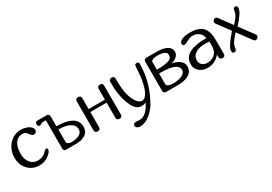

<svg xmlns="http://www.w3.org/2000/svg" viewBox="27 -1360 3450 2431"><g transform="rotate(-30 1752.0 -144.5)"><path d="M396 -43.5Q334 4.9 253.9 4.9Q155.8 4.9 90.8 -63Q25.9 -130.9 25.9 -234.4Q25.9 -349.1 96.2 -427.2Q167 -505.4 271.5 -505.4Q336.4 -505.4 384.3 -477.1Q431.6 -448.7 431.6 -410.2Q431.6 -393.1 418.9 -380.9Q406.2 -368.7 388.7 -368.7Q365.2 -368.7 348.6 -389.2Q327.6 -418.9 320.8 -425.8Q298.8 -449.7 264.6 -449.7Q207.5 -449.7 172.4 -415Q142.6 -385.3 128.9 -333Q118.2 -290.5 118.2 -238.3Q118.2 -159.7 160.2 -108.9Q202.6 -58.6 269.5 -58.6Q298.3 -58.6 330.6 -70.3Q362.3 -82 377.9 -98.1Q387.7 -108.4 399.9 -120.6Q418.9 -138.2 427.7 -138.2L439.5 -136.7Q448.7 -131.8 448.7 -117.2Q448.7 -84.5 396 -43.5Z M872.1 -75.7Q911.1 -100.1 911.1 -143.1Q911.1 -205.1 850.6 -238.3Q792.5 -270.5 686 -270.5V-85Q695.3 -48.3 753.4 -48.3Q828.1 -48.3 872.1 -75.7ZM686 -317.9Q818.4 -317.9 892.6 -280.3Q980 -236.3 980 -144.5Q980 -61.5 908.7 -24.9Q860.4 0 791.5 0H642.1Q607.4 0 607.4 -40V-443.8Q606.9 -449.7 601.6 -451.7L547.9 -448.2Q522.5 -437 522.5 -433.6L509.8 -429.7Q479.5 -429.7 479.5 -464.8Q479.5 -495.1 505.9 -500.5H646Q685.1 -500.5 685.1 -460.4V-318.4Z M1466.3 -40Q1466.3 0 1425.8 0Q1385.3 0 1385.3 -40V-259.3H1147V-40Q1147 0 1106.4 0Q1065.9 0 1065.9 -40V-460.9Q1065.9 -500.5 1106.4 -500.5Q1146.5 -500.5 1147 -460.9V-302.7H1385.3V-460.9Q1385.7 -500.5 1425.8 -500.5Q1466.3 -500.5 1466.3 -460.9Z M1995.6 -473.1Q1992.2 -222.2 1875.5 -2Q1831.1 91.8 1753.4 155.8Q1681.2 215.3 1601.6 215.3Q1577.1 215.3 1560.5 201.7Q1543.5 188.5 1543.5 168.9Q1543.5 153.3 1554.2 145Q1564.5 136.2 1584 136.2Q1588.4 136.2 1609.4 138.2L1638.2 140.1Q1690.9 140.1 1735.4 98.6Q1783.7 53.2 1812.5 -14.2Q1793.9 -6.8 1780.3 -2.9Q1766.1 0.5 1751 0.5Q1676.3 0.5 1631.8 -84Q1574.7 -191.4 1559.6 -341.8L1557.1 -464.4Q1559.1 -502.4 1596.7 -502.4Q1636.2 -502.4 1636.2 -462.9Q1636.2 -317.9 1655.3 -237.8Q1671.4 -168.5 1705.6 -114.3Q1742.7 -54.7 1786.6 -54.7Q1835.4 -54.7 1871.6 -129.4Q1901.4 -190.9 1919.4 -303.2Q1924.8 -339.8 1934.1 -474.6Q1935.1 -504.4 1964.8 -504.4Q1992.2 -504.4 1995.6 -476.6Z M2380.9 -208.5Q2317.4 -247.6 2145 -247.6V-85Q2159.2 -48.3 2237.8 -48.3Q2324.7 -48.3 2375.5 -75.7Q2420.9 -100.1 2420.9 -143.1Q2420.9 -183.1 2380.9 -208.5ZM2145 -419.9V-302.2Q2301.3 -302.2 2345.7 -335.4Q2370.6 -354.5 2370.6 -391.6Q2370.6 -418.5 2342.8 -434.1Q2308.1 -453.6 2235.8 -453.6Q2159.2 -453.6 2145 -419.9ZM2418.5 -24.9Q2362.3 0 2281.7 0H2107.9Q2067.9 0 2067.9 -40V-460.9Q2067.9 -500.5 2107.9 -500.5H2261.2Q2339.8 -500 2391.1 -477.1Q2457 -447.8 2457 -385.7Q2457 -329.6 2396.5 -296.9Q2373 -284.2 2344.7 -277.8Q2405.3 -267.1 2443.8 -242.2Q2501.5 -205.6 2501.5 -144.5Q2501.5 -61.5 2418.5 -24.9Z M2842.8 -87.4Q2899.4 -129.4 2899.4 -221.2L2897.5 -279.3Q2867.7 -281.7 2841.3 -281.7Q2747.6 -281.7 2696.8 -249.5Q2641.1 -213.4 2641.1 -148.9Q2641.1 -108.9 2669.4 -83Q2697.3 -57.6 2742.2 -57.6Q2802.7 -57.6 2842.8 -87.4ZM2923.8 -441.9Q2979 -383.3 2979 -253.9V-50.8Q2979 -13.2 2941.4 -13.2L2933.1 -14.2Q2899.9 -19 2899.4 -52.7V-87.4Q2861.8 -45.4 2824.7 -25.4Q2776.4 0 2714.4 0Q2644 0 2596.7 -40.5Q2549.8 -81.5 2549.8 -142.1Q2549.8 -236.3 2624 -283.2Q2706.5 -335.9 2887.2 -335.9Q2878.9 -388.2 2841.3 -418.5Q2804.2 -449.2 2747.1 -449.2Q2725.1 -449.2 2710 -443.8Q2694.3 -439 2662.6 -421.4Q2636.2 -407.2 2627.4 -403.8Q2618.7 -400.4 2607.9 -400.4Q2595.7 -400.4 2589.8 -403.8Q2578.6 -410.2 2578.6 -427.7Q2578.6 -461.4 2623 -481Q2667.5 -500.5 2743.2 -500.5Q2868.7 -500.5 2923.8 -441.9Z M3449.2 -66.9Q3460 -52.2 3460 -39.1Q3460 -22.9 3442.9 -9.8Q3430.2 0.5 3418.5 0.5Q3402.3 0.5 3388.2 -19L3244.1 -213.9Q3189 -152.3 3171.9 -126.5Q3142.1 -80.1 3138.2 -31.7Q3136.2 -2.4 3107.4 -2.4Q3076.7 -2.4 3076.7 -33.7Q3076.7 -70.3 3112.3 -123.5Q3127.9 -147.5 3147 -171.9Q3171.4 -204.1 3214.4 -253.9L3081.1 -434.1Q3070.3 -448.7 3070.3 -461.4Q3070.3 -477.5 3087.4 -490.7Q3100.1 -500.5 3111.8 -500.5Q3128.4 -500.5 3142.6 -481.4L3273.9 -303.7Q3319.3 -352.5 3334.5 -375.5Q3365.2 -420.9 3370.1 -469.2Q3372.6 -498.5 3400.4 -498.5H3401.4Q3431.2 -497.6 3431.2 -468.3V-466.3Q3430.7 -429.7 3394 -377Q3377.9 -353.5 3358.4 -329.6Q3338.4 -303.7 3303.2 -264.2Z"/></g></svg>

Font: inglobal
Style: Regular
Weight: 400
Designer: Andrey Kochetov, Denis Davydov, Evgeny Yurtaev
Foundry: inglobal
Version: Version 1.00 September 25, 2014, initial release